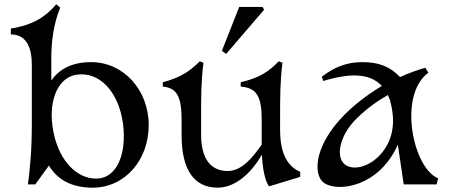

<svg xmlns="http://www.w3.org/2000/svg" viewBox="-20 -852 2074 887"><path d="M408 15C557 15 667 -112 667 -274C667 -437 550 -565 401 -565C313 -565 254 -533 217 -480V-583C217 -659 227 -740 258 -817L240 -832C189 -773 133 -737 30 -720V-693C104 -693 127 -629 127 -553V-282C127 -156 119 -77 109 0H143L206 -87C244 -24 308 15 408 15ZM430 -27C327 -23 241 -124 222 -272C206 -398 252 -495 334 -507C439 -522 527 -430 548 -283C567 -137 518 -31 430 -27Z M986 15C1060 15 1136 -43 1190 -138C1192 -82 1203 -16 1223 9L1367 -35V-58C1307 -84 1274 -144 1274 -253V-301C1274 -407 1274 -477 1285 -562L1268 -569C1223 -523 1182 -493 1092 -472V-452C1167 -446 1189 -406 1189 -297V-184C1146 -122 1096 -62 1032 -62C950 -62 909 -123 909 -231V-301C909 -407 909 -477 920 -562L903 -569C858 -523 812 -493 732 -472V-452C797 -446 819 -406 819 -297V-227C819 -71 874 15 986 15ZM1005 -617 1025 -603 1200 -807 1193 -820H1085Z M1467 -498 1473 -478C1584 -511 1684 -520 1744 -455C1434 -267 1411 -54 1477 -7C1539 37 1731 13 1818 -184L1845 0H1997L2004 -28C1885 -78 1819 -415 1959 -516L1945 -539C1912 -530 1870 -515 1828 -496C1781 -546 1728 -565 1653 -565C1576 -565 1520 -538 1467 -498ZM1570 -95C1530 -133 1551 -228 1625 -302C1676 -353 1728 -388 1772 -413C1775 -405 1779 -397 1782 -388C1813 -275 1787 -202 1749 -152C1693 -79 1608 -60 1570 -95Z"/></svg>

Font: Basteleur Moonlight
Style: Regular
Weight: 300
Designer: Keussel
Foundry: Keussel Studio
Version: Version 1.300;Glyphs 3.2 (3192)